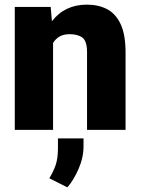

<svg xmlns="http://www.w3.org/2000/svg" viewBox="-20 -558 604 825"><path d="M279.3 -411.1Q253.4 -411.1 236.1 -401.1Q218.8 -391.1 208 -373.5V0H43.5V-528.3H197.8L203.1 -466.8Q258.3 -538.1 353.5 -538.1Q402.8 -538.1 440.2 -518.6Q477.5 -499 498.5 -454.1Q519.5 -409.2 519.5 -332.5V0H354V-333Q354 -380.9 334.5 -396Q314.9 -411.1 279.3 -411.1ZM338.9 36.6V70.3Q338.9 119.1 317.6 167.7Q296.4 216.3 269.5 247.1L191.9 208Q208 182.1 218.5 153.1Q229 124 229 79.6V36.6Z"/></svg>

Font: Vazirmatn RD UI FD Black
Style: Regular
Weight: 900
Designer: Saber Rastikerdar
Foundry: Saber Rastikerdar
Version: Version 33.003